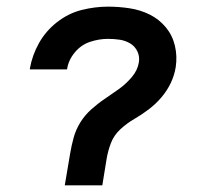

<svg xmlns="http://www.w3.org/2000/svg" viewBox="-20 -558 616 578"><path d="M175 0H288L301 -80Q305 -104 314 -127.5Q323 -151 342.5 -169Q362 -187 384.5 -200Q407 -213 428 -229Q449 -245 466 -265Q483 -285 494 -308Q505 -331 509 -356Q514 -389 506.5 -420.5Q499 -452 479 -476Q459 -500 431 -514Q403 -528 370.5 -533Q338 -538 305 -538Q266 -538 226 -528Q186 -518 152 -491.5Q118 -465 97.5 -428.5Q77 -392 70 -352Q70 -350 70 -349H181L182 -350Q186 -377 205 -400Q224 -423 251 -432Q278 -441 305 -441Q323 -441 340 -438.5Q357 -436 371.5 -427.5Q386 -419 393.5 -403.5Q401 -388 398 -370Q394 -346 376.5 -325.5Q359 -305 338 -290Q317 -275 295.5 -260.5Q274 -246 254.5 -228.5Q235 -211 221.5 -189Q208 -167 201.5 -143Q195 -119 191 -95Z"/></svg>

Font: Iosevka Sparkle Semibold
Style: Italic
Weight: 600
Italic angle: -9°
Designer: Belleve Invis
Foundry: Belleve Invis
Version: Version 4.5.0; ttfautohint (v1.8.3)